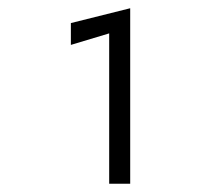

<svg xmlns="http://www.w3.org/2000/svg" viewBox="-20 -720 510 466"><path d="M152 -611V-664L296 -700V-274H245V-639Z"/></svg>

Font: Von Book
Style: Regular
Weight: 400
Version: Version 4.000; ttfautohint (v1.8.4.7-5d5b)